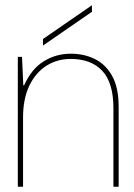

<svg xmlns="http://www.w3.org/2000/svg" viewBox="-20 -713 513 733"><path d="M48 0V-496H64L69 -387H72Q100 -450 147 -479Q194 -508 250 -508Q301 -508 342.5 -487.5Q384 -467 408.5 -422.5Q433 -378 433 -305V0H413V-300Q413 -397 370.5 -442.5Q328 -488 250 -488Q199 -488 158 -462.5Q117 -437 92.5 -387Q68 -337 68 -264V0ZM144 -539V-564L331 -693V-668Z"/></svg>

Font: DM Sans 36pt Thin
Style: Regular
Weight: 250
Designer: Colophon Foundry, Jonny Pinhorn
Foundry: Colophon Foundry
Version: Version 4.004;gftools[0.9.30]